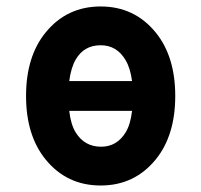

<svg xmlns="http://www.w3.org/2000/svg" viewBox="-20 -567 626 597"><path d="M122.1 -70.8Q61 -145.5 61 -268.6Q61 -391.6 122.1 -466.3Q188 -546.9 293 -546.9Q397.9 -546.9 463.9 -466.3Q524.9 -391.6 524.9 -268.6Q524.9 -145.5 463.9 -70.8Q397.9 9.8 293 9.8Q188 9.8 122.1 -70.8ZM293 -426.3Q241.2 -426.3 215.3 -381.8Q200.7 -356.4 195.3 -314.9H390.6Q385.3 -355 370.6 -379.9Q343.3 -426.3 293 -426.3ZM390.6 -222.2H195.3Q200.2 -179.7 215.3 -155.3Q242.7 -110.8 294.4 -110.8Q343.3 -110.8 370.6 -155.3Q385.7 -179.7 390.6 -222.2Z"/></svg>

Font: Consola Mono
Style: Bold
Weight: 700
Monospace: yes
Designer: Wojciech Kalinowski "wmk69" (wmk69@o2.pl)
Foundry: Wojciech Kalinowski "wmk69" (wmk69@o2.pl)
Version: Version 2.1.0